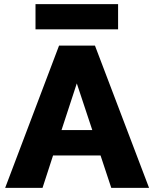

<svg xmlns="http://www.w3.org/2000/svg" viewBox="-20 -910 747 930"><path d="M5 0ZM467 -157H237L186 0H5L266 -689H440L702 0H519ZM427 -280 352 -506 278 -280ZM152 -890H552V-768H152Z"/></svg>

Font: Martel Sans Black
Style: Regular
Weight: 900
Designer: Dan Reynolds and Mathieu Réguer
Foundry: Dan Reynolds and Mathieu Réguer
Version: Version 1.002; ttfautohint (v1.1) -l 5 -r 5 -G 72 -x 0 -D la